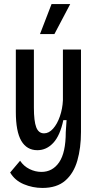

<svg xmlns="http://www.w3.org/2000/svg" viewBox="-20 -772 480 946"><path d="M189 154Q141 154 97 135.5Q53 117 30 78L79 20Q97 47 125.5 61Q154 75 184 75Q239 75 271.5 27.5Q304 -20 304 -121L308 -180H292Q276 -104 242.5 -68Q209 -32 164 -32Q112 -32 85 -78Q58 -124 58 -221V-528H147V-242Q147 -175 158.5 -145Q170 -115 197 -115Q221 -115 241.5 -138Q262 -161 275 -198.5Q288 -236 290 -278V-528H379V-122Q379 -43 361 19.5Q343 82 301.5 118Q260 154 189 154ZM248 -604H177L234 -752H326Z"/></svg>

Font: Bricolage Grotesque 12pt Condensed
Style: Regular
Weight: 400
Width: 3
Designer: Mathieu Triay
Foundry: Atelier Triay
Version: Version 1.001; ttfautohint (v1.8.4.7-5d5b);gftools[0.9.33.de